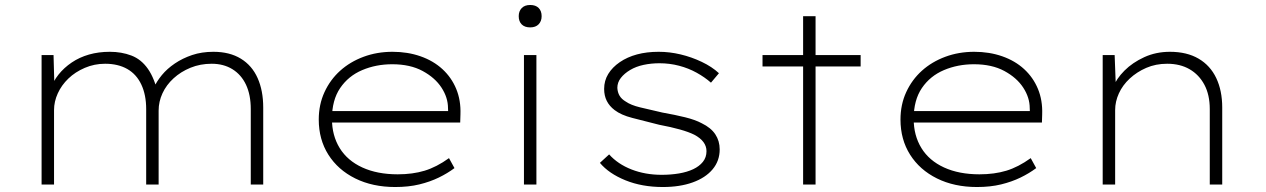

<svg xmlns="http://www.w3.org/2000/svg" viewBox="-20 -741 5085 771"><path d="M147 0V-520H195L199 -376L183 -382Q193 -414 215 -441.5Q237 -469 268 -490Q299 -511 337.5 -522Q376 -533 421 -533Q468 -533 507.5 -518Q547 -503 574 -464.5Q601 -426 616 -359L595 -376L598 -389Q609 -414 630 -439.5Q651 -465 682 -486Q713 -507 751.5 -520Q790 -533 837 -533Q902 -533 947 -505.5Q992 -478 1014.5 -427.5Q1037 -377 1037 -309V0H987V-303Q987 -360 968 -400.5Q949 -441 913.5 -463Q878 -485 830 -485Q784 -485 745 -469Q706 -453 677 -426.5Q648 -400 632.5 -366.5Q617 -333 617 -297V0H567V-303Q567 -360 547.5 -401.5Q528 -443 491 -464Q454 -485 402 -485Q359 -485 320.5 -468.5Q282 -452 254.5 -425.5Q227 -399 212 -366Q197 -333 197 -299V0Z M1567 10Q1476 10 1406.5 -24.5Q1337 -59 1298.5 -120Q1260 -181 1260 -261Q1260 -321 1283 -371Q1306 -421 1346 -457Q1386 -493 1440 -513Q1494 -533 1556 -533Q1617 -533 1668.5 -515Q1720 -497 1756.5 -463.5Q1793 -430 1812 -384Q1831 -338 1829 -282L1828 -249H1301V-295H1801L1780 -283L1779 -307Q1779 -349 1753 -389Q1727 -429 1677 -456Q1627 -483 1555 -483Q1490 -483 1434.5 -459.5Q1379 -436 1346 -387.5Q1313 -339 1313 -264Q1313 -197 1344 -146.5Q1375 -96 1435 -68.5Q1495 -41 1577 -41Q1637 -41 1685 -55.5Q1733 -70 1783 -106L1805 -66Q1777 -45 1742 -28Q1707 -11 1664 -0.5Q1621 10 1567 10Z M2084 0V-520H2134V0ZM2109 -631Q2087 -631 2075 -643Q2063 -655 2063 -676Q2063 -696 2075 -708.5Q2087 -721 2109 -721Q2131 -721 2143 -709Q2155 -697 2155 -676Q2155 -656 2143 -643.5Q2131 -631 2109 -631Z M2642 10Q2558 10 2491.5 -17Q2425 -44 2389 -87L2426 -121Q2461 -82 2516 -60.5Q2571 -39 2637 -39Q2674 -39 2706.5 -44.5Q2739 -50 2763.5 -61.5Q2788 -73 2802.5 -91Q2817 -109 2817 -134Q2817 -174 2768 -200Q2746 -211 2710.5 -221Q2675 -231 2627 -240Q2564 -256 2519 -267.5Q2474 -279 2448 -299Q2427 -315 2416.5 -336Q2406 -357 2406 -384Q2406 -417 2422.5 -444Q2439 -471 2469 -491.5Q2499 -512 2538 -522.5Q2577 -533 2625 -533Q2669 -533 2713 -522.5Q2757 -512 2798 -492.5Q2839 -473 2867 -447L2835 -409Q2810 -431 2777.5 -449Q2745 -467 2707 -477Q2669 -487 2628 -487Q2595 -487 2564.5 -480.5Q2534 -474 2510.5 -460Q2487 -446 2473 -428Q2459 -410 2459 -388Q2460 -370 2468 -356.5Q2476 -343 2493 -333Q2513 -319 2550 -310Q2587 -301 2640 -289Q2691 -280 2731.5 -270Q2772 -260 2798 -246Q2835 -228 2852.5 -201.5Q2870 -175 2870 -141Q2870 -95 2841.5 -61Q2813 -27 2761.5 -8.5Q2710 10 2642 10Z M3205 0V-676H3255V0ZM3042 -474V-520H3436V-474Z M3903 10Q3812 10 3742.5 -24.5Q3673 -59 3634.5 -120Q3596 -181 3596 -261Q3596 -321 3619 -371Q3642 -421 3682 -457Q3722 -493 3776 -513Q3830 -533 3892 -533Q3953 -533 4004.5 -515Q4056 -497 4092.5 -463.5Q4129 -430 4148 -384Q4167 -338 4165 -282L4164 -249H3637V-295H4137L4116 -283L4115 -307Q4115 -349 4089 -389Q4063 -429 4013 -456Q3963 -483 3891 -483Q3826 -483 3770.5 -459.5Q3715 -436 3682 -387.5Q3649 -339 3649 -264Q3649 -197 3680 -146.5Q3711 -96 3771 -68.5Q3831 -41 3913 -41Q3973 -41 4021 -55.5Q4069 -70 4119 -106L4141 -66Q4113 -45 4078 -28Q4043 -11 4000 -0.5Q3957 10 3903 10Z M4408 0V-520H4456L4461 -388L4449 -389Q4463 -425 4495.5 -457.5Q4528 -490 4575 -511.5Q4622 -533 4678 -533Q4746 -533 4793 -505.5Q4840 -478 4864 -427.5Q4888 -377 4888 -309V0H4838V-303Q4838 -360 4816.5 -400.5Q4795 -441 4757 -463Q4719 -485 4667 -485Q4621 -485 4583 -468.5Q4545 -452 4516.5 -425.5Q4488 -399 4473 -366Q4458 -333 4458 -299V0H4434Q4430 0 4424.5 0Q4419 0 4408 0Z"/></svg>

Font: Lexend Giga ExtraLight
Style: Regular
Weight: 250
Version: Version 1.007